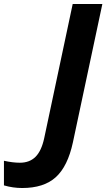

<svg xmlns="http://www.w3.org/2000/svg" viewBox="-177 -734 534 964"><path d="M-65.9 210Q-111.8 210 -157.2 196.8V73.2Q-112.8 83 -77.1 83Q-28.3 83 1.5 53.2Q31.2 23.4 44.9 -40L188 -713.9H336.9L189 -19Q163.1 101.1 103.3 155.5Q43.5 210 -65.9 210Z"/></svg>

Font: Open Sans Hebrew
Style: Bold Italic
Weight: 700
Italic angle: -12°
Foundry: Ascender Corporation, Yanek Iontef
Version: Version 2.001;PS 002.001;hotconv 1.0.70;makeotf.lib2.5.58329